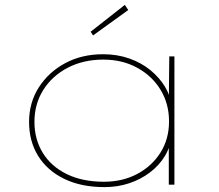

<svg xmlns="http://www.w3.org/2000/svg" viewBox="-20 -756 895 786"><path d="M408 10Q312 10 242.5 -24Q173 -58 136 -118Q99 -178 99 -257Q99 -336 139 -398.5Q179 -461 247 -497.5Q315 -534 402 -534Q460 -534 509.5 -516.5Q559 -499 595.5 -469Q632 -439 654.5 -402.5Q677 -366 680 -329H671L673 -525H694V0H671V-186L683 -201Q678 -155 654.5 -116.5Q631 -78 593 -49.5Q555 -21 508 -5.5Q461 10 408 10ZM405 -12Q482 -12 542 -44Q602 -76 637 -131.5Q672 -187 672 -259Q672 -331 637.5 -388Q603 -445 542 -478.5Q481 -512 403 -512Q321 -512 257 -478.5Q193 -445 157 -387.5Q121 -330 121 -257Q121 -186 155 -130.5Q189 -75 253 -43.5Q317 -12 405 -12ZM361 -611 351 -626 491 -736 505 -715Z"/></svg>

Font: Lexend Peta Thin
Style: Regular
Weight: 250
Version: Version 1.007